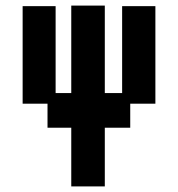

<svg xmlns="http://www.w3.org/2000/svg" viewBox="-20 -656 637 687"><path d="M235 11V-199H150V-285H61V-634H179V-323H235V-636H355V-323H417V-634H536V-285H446V-199H355V11Z"/></svg>

Font: Pixelify Sans SemiBold
Style: Regular
Weight: 600
Designer: Stefie Justprince
Foundry: Typecalism Foundryline
Version: Version 1.000